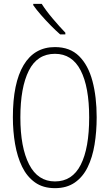

<svg xmlns="http://www.w3.org/2000/svg" viewBox="-20 -969 570 999"><path d="M266 10Q204 10 162 -20Q120 -50 95 -101.5Q70 -153 58.5 -219.5Q47 -286 47 -359Q47 -537 103 -630.5Q159 -724 266 -724Q344 -724 391.5 -677Q439 -630 461 -547.5Q483 -465 483 -359Q483 -284 472 -217Q461 -150 436 -99Q411 -48 369 -19Q327 10 266 10ZM266 -25Q356 -25 400 -111.5Q444 -198 444 -358Q444 -517 399.5 -603Q355 -689 266 -689Q174 -689 130 -601.5Q86 -514 86 -358Q86 -202 131.5 -113.5Q177 -25 266 -25ZM293 -790Q270 -810 243.5 -837Q217 -864 193 -891.5Q169 -919 153 -942V-949H197Q219 -914 254.5 -872Q290 -830 320 -799V-790Z"/></svg>

Font: Noto Sans Mono Condensed ExtraLight
Style: Regular
Weight: 200
Width: 3
Designer: Monotype Design Team
Foundry: Monotype Imaging Inc.
Version: Version 2.014; ttfautohint (v1.8.4.7-5d5b)